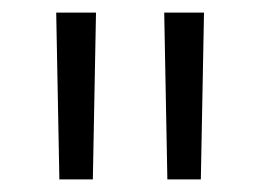

<svg xmlns="http://www.w3.org/2000/svg" viewBox="-20 -720 413 304"><path d="M69 -700H132L127 -436H74ZM240 -700H303L298 -436H245Z"/></svg>

Font: Idrija
Style: Regular
Weight: 400
Designer: Julieta Ulanovsky
Foundry: Julieta Ulanovsky
Version: Version 7.200